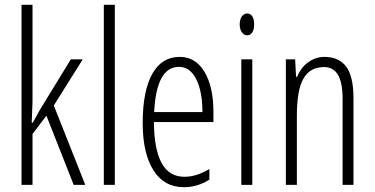

<svg xmlns="http://www.w3.org/2000/svg" viewBox="-20 -780 1580 810"><path d="M118.2 -262.2 147.9 -315.9 278.8 -529.8H329.1L207 -335L339.8 0H291L175.8 -292L117.2 -214.8V0H70.8V-759.8H117.2V-351.1L113.8 -262.2Z M464.4 0H418V-759.8H464.4Z M735.4 -498Q639.6 -498 630.4 -307.1H834Q834 -394.5 807.6 -446.3Q781.2 -498 735.4 -498ZM756.3 9.8Q672.4 9.8 627.4 -61.5Q582 -133.3 582 -261.2Q582 -396.5 622.6 -468.8Q662.6 -540 738.3 -540Q804.7 -540 842.3 -477.5Q880.4 -414.6 880.4 -308.1V-265.1H629.4Q629.9 -150.4 662.1 -91.8Q693.4 -34.2 758.3 -34.2Q808.6 -34.2 863.3 -66.9V-22Q812.5 9.8 756.3 9.8Z M991.2 -676.8Q991.2 -697.8 1000.5 -710.9Q1009.3 -723.1 1023.4 -723.1Q1036.6 -723.1 1044.4 -710.9Q1052.2 -698.7 1052.2 -676.8Q1052.2 -655.8 1044.4 -643.6Q1036.1 -630.9 1023.4 -630.9Q1009.3 -630.9 1000.5 -643.6Q991.2 -656.7 991.2 -676.8ZM1044.4 0H998V-529.8H1044.4Z M1425.3 0V-365.2Q1425.3 -497.1 1347.2 -497.1Q1287.6 -497.1 1259.8 -447.8Q1232.4 -399.4 1232.4 -291V0H1186V-529.8H1225.1L1229 -456.1H1233.4Q1250.5 -496.6 1281.2 -518.1Q1312.5 -540 1348.1 -540Q1409.7 -540 1440.4 -499Q1471.2 -458 1471.2 -366.2V0Z"/></svg>

Font: Germano
Style: Regular
Weight: 300
Width: 3
Foundry: Ascender Corporation
Version: Version 1.10; ttfautohint (v1.5)